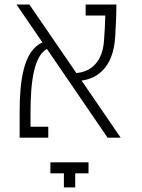

<svg xmlns="http://www.w3.org/2000/svg" viewBox="-20 -606 626 845"><path d="M453.6 0H511.2L338.9 -251.5C400.4 -258.8 478.5 -302.2 486.8 -442.9C489.3 -483.9 492.2 -534.2 492.2 -585.9H356.9V-537.6H443.4C442.4 -499.5 440.4 -460.4 437.5 -424.3C431.2 -339.8 385.3 -289.6 315.9 -284.7L109.4 -585.9H52.7L167 -418.9C82.5 -383.3 66.4 -247.6 66.4 -111.3V0H192.4V-48.3H114.3V-111.3C114.3 -248 129.9 -359.4 186.5 -390.6ZM369.6 108.4H201.7V156.7H261.2V218.8H311V156.7H369.6Z"/></svg>

Font: Cascadia Code PL ExtraLight
Style: Regular
Weight: 200
Monospace: yes
Designer: Aaron Bell
Foundry: Saja Typeworks
Version: Version 2404.023